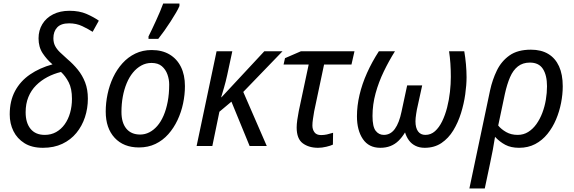

<svg xmlns="http://www.w3.org/2000/svg" viewBox="-20 -826 3245 1086"><path d="M223 10Q160 10 118.5 -16Q77 -42 56 -84.5Q35 -127 35 -179Q35 -255 65 -311Q95 -367 149.5 -404.5Q204 -442 277 -462Q245 -489 221.5 -524.5Q198 -560 198 -609Q198 -654 219.5 -689.5Q241 -725 280.5 -745Q320 -765 373 -765Q429 -765 470 -747Q511 -729 539 -709L504 -646Q479 -662 445.5 -678Q412 -694 371 -694Q325 -694 303.5 -671Q282 -648 282 -610Q282 -585 291.5 -566.5Q301 -548 319 -530.5Q337 -513 362 -491Q394 -464 420 -432Q446 -400 461.5 -360Q477 -320 477 -268Q477 -213 460.5 -163Q444 -113 412 -74Q380 -35 332.5 -12.5Q285 10 223 10ZM233 -63Q269 -63 297.5 -79Q326 -95 346 -123Q366 -151 376.5 -188Q387 -225 387 -267Q387 -325 368.5 -360.5Q350 -396 325 -419Q284 -409 248 -390Q212 -371 184 -343Q156 -315 140.5 -277Q125 -239 125 -191Q125 -131 153 -97Q181 -63 233 -63Z M766 8Q679 8 628.5 -46.5Q578 -101 578 -195Q578 -244 588.5 -294Q599 -344 620 -388.5Q641 -433 672.5 -468Q704 -503 745.5 -523Q787 -543 838 -543Q897 -543 939 -518Q981 -493 1003.5 -447.5Q1026 -402 1026 -339Q1026 -290 1015.5 -240.5Q1005 -191 984 -146.5Q963 -102 932 -67Q901 -32 859.5 -12Q818 8 766 8ZM773 -65Q800 -65 824.5 -77.5Q849 -90 869.5 -113.5Q890 -137 905 -171.5Q920 -206 928.5 -250.5Q937 -295 937 -348Q937 -377 927 -405Q917 -433 895.5 -451.5Q874 -470 837 -470Q806 -470 779.5 -455.5Q753 -441 732 -415.5Q711 -390 696.5 -355Q682 -320 674.5 -279Q667 -238 667 -193Q667 -132 694.5 -98.5Q722 -65 773 -65ZM820 -620Q829 -638 840.5 -662Q852 -686 863.5 -711.5Q875 -737 885.5 -761.5Q896 -786 903 -806H995V-792Q989 -777 975.5 -754Q962 -731 945 -704.5Q928 -678 909.5 -652Q891 -626 875 -606H820Z M1092 0 1205 -536H1294L1265 -401Q1257 -364 1247 -330Q1237 -296 1231 -276H1233L1475 -536H1578L1356 -306L1489 0H1392L1289 -251L1221 -194L1181 0Z M1779 10Q1727 10 1692.5 -15.5Q1658 -41 1658 -105Q1658 -123 1661.5 -148Q1665 -173 1670 -198L1726 -461H1584L1592 -497L1682 -536H1985L1968 -461H1813L1757 -196Q1753 -172 1750 -152Q1747 -132 1747 -116Q1747 -94 1758.5 -78Q1770 -62 1796 -62Q1813 -62 1829 -65.5Q1845 -69 1864 -75L1863 -8Q1851 -2 1826 4Q1801 10 1779 10Z M2131 10Q2066 10 2032.5 -39.5Q1999 -89 1999 -168Q1999 -227 2013.5 -289Q2028 -351 2056 -413.5Q2084 -476 2123 -536H2214Q2180 -482 2151 -422Q2122 -362 2104.5 -298.5Q2087 -235 2087 -170Q2087 -109 2105 -86Q2123 -63 2151 -63Q2189 -63 2213.5 -97Q2238 -131 2251 -194L2283 -343H2368L2338 -206Q2336 -194 2334 -182Q2332 -170 2331 -159Q2330 -148 2330 -140Q2330 -103 2344.5 -83Q2359 -63 2386 -63Q2417 -63 2440.5 -84Q2464 -105 2481 -140Q2498 -175 2509 -218Q2520 -261 2525 -306Q2530 -351 2530 -391Q2530 -431 2527.5 -467Q2525 -503 2520 -536H2606Q2612 -502 2615.5 -463Q2619 -424 2619 -389Q2619 -346 2611.5 -292.5Q2604 -239 2587.5 -186Q2571 -133 2544 -88.5Q2517 -44 2477 -17Q2437 10 2382 10Q2353 10 2330.5 -1Q2308 -12 2293.5 -31.5Q2279 -51 2271 -77Q2254 -49 2234 -29.5Q2214 -10 2188.5 0Q2163 10 2131 10Z M2752 -315Q2765 -375 2790.5 -427.5Q2816 -480 2862 -512.5Q2908 -545 2983 -545Q3041 -545 3081 -521Q3121 -497 3142 -451Q3163 -405 3163 -338Q3163 -292 3153.5 -243.5Q3144 -195 3125 -150Q3106 -105 3076.5 -68.5Q3047 -32 3007 -11Q2967 10 2916 10Q2870 10 2838 -7Q2806 -24 2780 -52Q2774 -13 2767.5 21.5Q2761 56 2752 98L2722 240H2635ZM2908 -63Q2941 -63 2967.5 -79.5Q2994 -96 3014 -124Q3034 -152 3047.5 -187.5Q3061 -223 3067.5 -262Q3074 -301 3074 -338Q3074 -400 3051 -436Q3028 -472 2977 -472Q2937 -472 2909.5 -450.5Q2882 -429 2865 -389.5Q2848 -350 2836 -296L2798 -116Q2815 -95 2843 -79Q2871 -63 2908 -63Z"/></svg>

Font: Noto Sans Display
Style: Italic
Weight: 400
Italic angle: -12°
Designer: Monotype Design Team
Foundry: Monotype Imaging Inc.
Version: Version 2.003